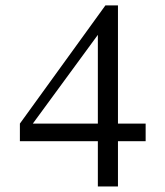

<svg xmlns="http://www.w3.org/2000/svg" viewBox="-20 -675 599 695"><path d="M334.2 -163.8H52V-227.6L361.5 -655.4H407V-227.6H507.2V-163.8H407V0H334.2ZM334.2 -227.6V-548.8L98.8 -227.6Z"/></svg>

Font: Lohit Gurmukhi
Style: Regular
Weight: 400
Version: Version 2.91.2